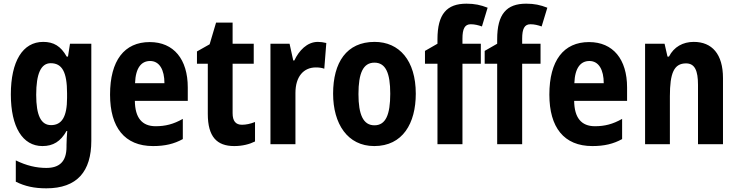

<svg xmlns="http://www.w3.org/2000/svg" viewBox="-20 -785 4016 1045"><path d="M215 -557C104 -557 39 -452 39 -271C39 -94 103 10 211 10C269 10 310 -15 342 -72H346C344 -49 342 -18 342 4V14C342 96 302 129 232 129C177 129 123 116 66 88V204C116 229 167 240 232 240C400 240 477 148 477 -19V-547H361L350 -477H343C311 -534 272 -557 215 -557ZM256 -441C318 -441 345 -393 345 -277V-252C345 -149 316 -104 258 -104C203 -104 177 -157 177 -269C177 -384 203 -441 256 -441Z M795 -556C657 -556 579 -456 579 -270C579 -92 658 10 813 10C878 10 928 -2 975 -28V-138C924 -109 880 -98 827 -98C753 -98 715 -144 714 -236H1002V-309C1002 -462 926 -556 795 -556ZM797 -453C848 -453 875 -405 875 -332H715C718 -417 750 -453 797 -453Z M1297 -106C1263 -106 1246 -126 1246 -169V-438H1361V-547H1246V-662H1156L1121 -544L1052 -505V-438H1111V-165C1111 -41 1160 10 1255 10C1299 10 1338 0 1368 -15V-121C1343 -111 1319 -106 1297 -106Z M1710 -557C1651 -557 1607 -509 1582 -456H1576L1556 -547H1452V0H1588V-279C1588 -369 1633 -418 1699 -418C1716 -418 1732 -416 1745 -411L1756 -551C1740 -555 1724 -557 1710 -557Z M2243 -275C2243 -456 2153 -557 2019 -557C1866 -557 1793 -445 1793 -275C1793 -112 1871 10 2017 10C2172 10 2243 -114 2243 -275ZM1931 -273C1931 -388 1957 -444 2018 -444C2079 -444 2104 -388 2104 -275C2104 -160 2079 -103 2018 -103C1957 -103 1931 -161 1931 -273Z M2597 -438V-547H2497V-575C2497 -629 2510 -653 2542 -653C2564 -653 2583 -648 2603 -641L2634 -743C2596 -758 2563 -765 2519 -765C2412 -765 2361 -709 2361 -571V-547L2293 -508V-438H2361V0H2497V-438Z M2922 -438V-547H2822V-575C2822 -629 2835 -653 2867 -653C2889 -653 2908 -648 2928 -641L2959 -743C2921 -758 2888 -765 2844 -765C2737 -765 2686 -709 2686 -571V-547L2618 -508V-438H2686V0H2822V-438Z M3186 -556C3048 -556 2970 -456 2970 -270C2970 -92 3049 10 3204 10C3269 10 3319 -2 3366 -28V-138C3315 -109 3271 -98 3218 -98C3144 -98 3106 -144 3105 -236H3393V-309C3393 -462 3317 -556 3186 -556ZM3188 -453C3239 -453 3266 -405 3266 -332H3106C3109 -417 3141 -453 3188 -453Z M3756 -557C3697 -557 3648 -530 3621 -477H3613L3597 -547H3491V0H3626V-261C3626 -387 3648 -440 3714 -440C3762 -440 3779 -400 3779 -323V0H3915V-360C3915 -491 3855 -557 3756 -557Z"/></svg>

Font: Noto Sans Devanagari UI Condensed
Style: Bold
Weight: 700
Width: 3
Designer: Jelle Bosma - Monotype Design Team
Foundry: Monotype Imaging Inc.
Version: Version 2.004